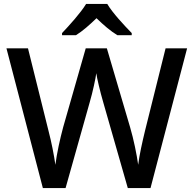

<svg xmlns="http://www.w3.org/2000/svg" viewBox="-20 -961 990 981"><path d="M528 -941H420C393 -896 334 -831 297 -792V-781H368C403 -803 437 -833 473 -868C509 -833 545 -802 580 -781H653V-792C616 -830 554 -896 528 -941ZM936 -714H826L721 -293C707 -235 692 -168 686 -119C679 -170 663 -249 645 -310L526 -714H418L303 -312C287 -253 270 -176 263 -119C256 -168 243 -235 228 -292L123 -714H13L199 0H315L438 -437C454 -491 469 -563 472 -587C475 -563 492 -491 507 -440L633 0H749Z"/></svg>

Font: Noto Sans Canadian Aboriginal Medium
Style: Regular
Weight: 500
Designer: Monotype Design Team, Typotheque's Kevin King
Foundry: Monotype Imaging Inc.
Version: Version 2.004